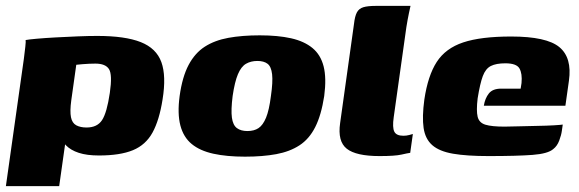

<svg xmlns="http://www.w3.org/2000/svg" viewBox="-21 -525 1967 652"><path d="M-1 107 60 -325Q63 -348 65 -366.5Q67 -385 66 -389Q76 -391 104 -393.5Q132 -396 169 -398Q206 -400 243 -401.5Q280 -403 309 -403Q404 -403 457 -382Q510 -361 527 -314Q544 -267 531 -187Q520 -117 497 -75Q474 -33 430.5 -15Q387 3 315 3Q274 3 246.5 -6Q219 -15 203 -31.5Q187 -48 180 -69L206 -77L180 107ZM273 -92Q309 -92 325.5 -117Q342 -142 352 -210Q361 -272 349 -290.5Q337 -309 303 -309Q293 -309 281.5 -308.5Q270 -308 258.5 -307Q247 -306 238 -305L221 -184Q216 -147 220 -127Q224 -107 238 -99.5Q252 -92 273 -92Z M811 7Q749 7 703.5 -3Q658 -13 630 -36Q602 -59 591.5 -99Q581 -139 589 -199Q598 -264 619.5 -304.5Q641 -345 674.5 -366.5Q708 -388 754.5 -396.5Q801 -405 861 -405Q923 -405 967.5 -395Q1012 -385 1040 -362Q1068 -339 1078 -299.5Q1088 -260 1080 -199Q1070 -134 1049.5 -93.5Q1029 -53 996 -31.5Q963 -10 917 -1.5Q871 7 811 7ZM819 -80Q842 -80 857 -90Q872 -100 882.5 -125.5Q893 -151 899 -199Q906 -247 903 -273Q900 -299 887.5 -308.5Q875 -318 853 -318Q831 -318 814.5 -308.5Q798 -299 787 -273Q776 -247 769 -199Q763 -151 766.5 -125.5Q770 -100 783.5 -90Q797 -80 819 -80Z M1268 5Q1188 5 1156.5 -20Q1125 -45 1134 -107L1181 -443Q1184 -470 1191 -483Q1198 -496 1213 -500.5Q1228 -505 1255 -505H1373Q1372 -501 1367.5 -479.5Q1363 -458 1359 -433L1316 -127Q1311 -92 1318 -78Q1325 -64 1349 -64Q1359 -64 1368.5 -66.5Q1378 -69 1381 -70L1372 -6Q1364 -5 1342 0Q1320 5 1268 5Z M1638 5Q1564 5 1517.5 -3Q1471 -11 1447 -32Q1423 -53 1417.5 -90.5Q1412 -128 1420 -187Q1432 -268 1462 -314.5Q1492 -361 1552 -381Q1612 -401 1715 -401Q1835 -401 1878.5 -365Q1922 -329 1911 -251L1899 -166H1622Q1626 -191 1639 -207.5Q1652 -224 1681 -224H1747L1750 -243Q1753 -275 1743 -292.5Q1733 -310 1695 -310Q1664 -310 1646 -301Q1628 -292 1618.5 -266.5Q1609 -241 1601 -191Q1596 -149 1601 -128.5Q1606 -108 1627.5 -101.5Q1649 -95 1692 -95Q1708 -95 1739 -96Q1770 -97 1803 -97.5Q1836 -98 1860.5 -99.5Q1885 -101 1890 -102L1887 -81Q1885 -66 1878 -47.5Q1871 -29 1858 -19Q1840 -3 1787.5 1Q1735 5 1638 5Z"/></svg>

Font: Genos Thin ExtraBold
Style: Italic
Weight: 800
Italic angle: -8°
Version: Version 1.010